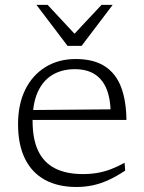

<svg xmlns="http://www.w3.org/2000/svg" viewBox="-20 -736 576 766"><path d="M282 -500.5Q353 -500.5 397.2 -472.2Q441.5 -444 462.5 -390Q483.5 -336 484.5 -257.5H103.5L100.5 -297L446.5 -300L421.5 -286.5Q421 -342 405.2 -380.8Q389.5 -419.5 358 -439.8Q326.5 -460 278.5 -460Q228 -460 190 -437.8Q152 -415.5 131 -369.8Q110 -324 110 -253.5Q110 -180.5 132.5 -133.8Q155 -87 199.8 -64.2Q244.5 -41.5 311 -41.5Q341.5 -41.5 368.8 -46.2Q396 -51 422.5 -61Q449 -71 477 -86.5L479.5 -55.5Q445 -32.5 413.5 -18Q382 -3.5 350.8 3.2Q319.5 10 285 10Q212 10 159.8 -18.2Q107.5 -46.5 79.8 -102.5Q52 -158.5 52 -241Q52 -319.5 80.5 -377.8Q109 -436 161 -468.2Q213 -500.5 282 -500.5ZM287 -591H267.5L385 -716.5H429.5L305.5 -553H249.5L125.5 -716.5H170Z"/></svg>

Font: Newsreader 9pt Light
Style: Regular
Weight: 300
Designer: Hugues Gentile
Foundry: Production Type
Version: Version 1.003